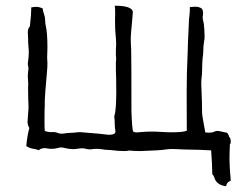

<svg xmlns="http://www.w3.org/2000/svg" viewBox="-20 -522 863 674"><path d="M773.4 131.8Q741.7 127.9 732.9 103.5Q732.4 99.1 729 93.8Q726.6 91.3 725.8 90.6Q725.1 89.8 725.1 84.5Q725.1 59.6 721.2 5.9Q677.2 3.4 656.2 3.4Q637.7 3.4 585 1Q571.3 1 556.6 3.4Q542 5.9 472.2 8.3Q447.8 8.3 435.1 6.3Q425.3 8.3 416 8.3Q409.7 8.3 403.8 7.8Q397.9 7.3 392.6 7.3Q381.3 6.3 370.1 4.9Q353 3.4 345.7 3.4L340.3 2H337.4Q328.6 0.5 319.3 0.5Q310.5 0.5 300.8 2L294.9 2.4Q290.5 2.4 285.6 1.5Q277.3 -1.5 267.6 -1.5Q262.2 -1.5 256.3 -0.5Q246.6 1.5 237.3 1.5Q222.2 1.5 207.5 -2.4Q201.2 -4.4 194.8 -4.4Q189.5 -4.4 183.1 -2.4Q171.9 0.5 160.6 0.5Q153.8 0.5 147.7 -0.7Q141.6 -2 137.2 -2Q123.5 -2 116.2 5.4Q106.9 1.5 98.1 0.5Q83.5 -1.5 72.3 -9.3Q75.2 -43.9 83 -72.8Q76.7 -83 76.7 -95.2Q78.6 -115.7 80.1 -142.6Q80.1 -159.2 79.1 -173.3Q79.1 -196.8 78.6 -212.4L79.1 -226.6Q79.1 -232.9 78.4 -239.7Q77.6 -246.6 77.6 -253.9Q78.1 -268.6 80.1 -282.7Q80.1 -285.6 78.9 -289.6Q77.6 -293.5 77.6 -298.3Q81.1 -325.2 81.1 -335.9Q81.1 -347.7 79.8 -358.6Q78.6 -369.6 78.6 -389.6L77.6 -407.2Q77.6 -421.4 83.5 -427.7Q85.9 -430.7 85.9 -440.4Q89.4 -465.3 89.8 -496.1Q101.1 -498 107.9 -498Q117.7 -498 129.9 -492.2Q130.9 -481.9 134.8 -471.2Q138.7 -460.4 138.7 -447.8Q138.7 -437.5 141.1 -429.7Q146.5 -405.3 146.5 -354.5Q146.5 -336.9 145.5 -318.8L146.5 -301.3Q146.5 -284.7 145 -271Q137.2 -182.1 137.2 -170.4V-154.3Q136.2 -139.2 136.2 -99.6Q136.2 -65.9 137.2 -62.5Q147.5 -58.1 161.6 -58.1L167 -58.6Q175.8 -58.6 184.6 -54.7Q189 -52.7 194.8 -52.7Q202.6 -52.7 210.4 -54.2Q218.3 -55.7 228 -55.7Q237.8 -55.7 245.1 -56.9Q252.4 -58.1 261.7 -58.1L290.5 -55.7Q326.2 -53.2 361.8 -48.8Q385.3 -48.8 385.3 -60.1Q382.8 -77.1 382.8 -85.4Q382.8 -101.1 381.3 -111.3V-115.2Q381.8 -115.2 382.3 -118.2Q382.8 -121.1 384.3 -126.5Q388.2 -156.2 388.2 -192.9Q388.2 -220.7 387.7 -247.6Q386.7 -266.6 386.7 -300.8L387.7 -314.9Q387.7 -321.8 386.7 -328.1Q386.7 -351.6 387.7 -365.7Q387.7 -383.3 385.7 -400.9Q383.8 -418.5 383.8 -452.1L384.3 -473.1Q384.3 -497.1 382.8 -502Q421.9 -502 436 -493.2Q446.3 -488.3 446.3 -479Q446.3 -472.7 443.4 -443.6Q440.4 -414.6 439 -390.6Q439 -370.6 440.4 -350.1Q441.4 -317.4 441.4 -130.4Q443.4 -71.8 447.3 -60.1Q453.1 -57.1 459.5 -57.1Q465.3 -57.1 471.7 -58.1Q491.2 -60.1 511.7 -60.1Q529.3 -60.1 547.4 -58.8Q565.4 -57.6 582.5 -57.6Q623 -57.6 635.7 -63L635.3 -199.7Q635.3 -265.6 638.7 -335.4Q640.1 -389.6 641.4 -406.2Q642.6 -422.9 642.8 -438.7Q643.1 -454.6 644.8 -465.6Q646.5 -476.6 646.5 -497.1Q661.1 -498.5 664.6 -498.5Q677.7 -498.5 686.5 -493.2Q692.9 -488.3 692.9 -476.1Q692.9 -470.7 692.1 -468Q691.4 -465.3 691.4 -461.9Q691.4 -454.1 695.3 -439.9Q697.8 -420.9 698.2 -394.5Q698.2 -381.3 696.8 -379.9Q693.4 -360.4 693.4 -336.9Q692.9 -327.1 691.4 -318.8Q689.5 -301.3 689.5 -275.4Q689.5 -261.2 688 -252.2Q686.5 -243.2 686.5 -228.5Q689.5 -158.2 689.5 -125Q689.5 -115.7 700.7 -57.1L713.4 -56.2Q724.6 -56.2 731 -59.3Q737.3 -62.5 743.7 -62.5Q747.6 -62.5 751.5 -61.3Q755.4 -60.1 759.8 -59.6Q764.2 -59.1 775.9 -56.2Q780.3 -54.7 785.2 -40.5Q790 -38.1 790 -22.9Q790 -17.6 787.1 -15.6Q785.6 11.2 785.6 38.6Q785.6 60.5 790 111.8Q788.6 113.3 787.1 113.8Q782.2 115.7 779.1 118.9Q775.9 122.1 773.4 131.8Z"/></svg>

Font: Kurland
Style: Regular
Weight: 400
Designer: GGBot
Version: 0.22